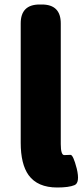

<svg xmlns="http://www.w3.org/2000/svg" viewBox="-20 -819 372 853"><path d="M234 14Q147 14 107 -41Q72 -90 72 -185V-715Q72 -799 156 -799H166Q250 -799 250 -715V-179Q250 -130 265.5 -130Q281 -130 293 -131Q305 -132 321 -70Q336 -7 311 3.5Q286 14 234 14Z"/></svg>

Font: Resource Han Rounded KR Heavy
Style: Regular
Weight: 900
Designer: Cyano Hao (round all glyphs); Ryoko NISHIZUKA 西塚涼子 (kana, bopomofo & ideographs); Paul D. Hunt (Latin, Greek & Cyrillic)
Foundry: Cyano Hao
Version: 0.990